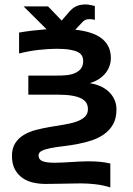

<svg xmlns="http://www.w3.org/2000/svg" viewBox="-20 -635 590 854"><path d="M371.1 -149.9Q371.1 -165 364.3 -176.8Q357.4 -188.5 341.8 -196.8Q326.2 -205.1 300.5 -209.5Q274.9 -213.9 237.3 -213.9H106V-298.8H230.5Q275.9 -298.8 294.9 -303.7Q314.5 -308.6 327.6 -317.9Q339.8 -326.7 345 -338.1Q350.1 -349.6 350.1 -362.8Q350.1 -375.5 345.2 -385.7Q340.3 -396 326.9 -403.1Q313.5 -410.2 290.3 -414.1Q267.1 -418 230.5 -418Q213.9 -418 194.3 -416.7Q174.8 -415.5 152.3 -413.1Q108.4 -408.2 64.9 -397V-490.2Q93.3 -495.1 124 -498.8Q154.8 -502.4 187 -504.9L85 -606.4H193.8L254.4 -543.5L287.1 -581.5Q301.3 -598.6 318.6 -606.9Q335.9 -615.2 360.4 -615.2Q371.1 -615.2 381.3 -613Q391.6 -610.8 401.9 -608.4V-546.9Q389.2 -549.8 379.4 -549.8Q366.7 -549.8 359.4 -546.4Q352.1 -543 344.7 -534.7L314.9 -502.9Q397 -493.7 435.1 -461.9Q473.1 -430.2 473.1 -377Q473.1 -359.9 467.5 -342.8Q461.9 -325.7 450.2 -310.8Q438.5 -295.9 420.7 -283.9Q402.8 -272 378.9 -265.1Q402.8 -261.7 424.6 -252.4Q446.3 -243.2 462.6 -228.3Q479 -213.4 488.5 -193.1Q498 -172.9 498 -147.9Q498 -108.9 483.2 -82.5Q468.3 -56.2 443.8 -38.6Q419.4 -21 388.4 -10.7Q357.4 -0.5 324.7 5.6Q292 11.7 261 15.4Q230 19 205.6 23.7Q181.2 28.3 166.3 35.6Q151.4 43 151.4 56.2Q151.4 74.7 168.9 81.8Q186.5 88.9 223.1 88.9Q239.3 88.9 258.5 87.9Q277.8 86.9 297.6 85.7Q317.4 84.5 336.2 83.5Q355 82.5 370.1 82.5Q386.2 82.5 399.4 83Q412.6 83.5 424.3 84.7Q436 85.9 447.3 87.6Q458.5 89.4 470.7 92.3V198.7Q439 188.5 404.5 184.6Q370.1 180.7 339.4 180.7Q327.1 180.7 308.1 181.2Q289.1 181.6 267.6 181.9Q246.1 182.1 223.6 182.6Q201.2 183.1 182.1 183.1Q155.8 183.1 129.2 177.5Q102.5 171.9 81.3 157.5Q60.1 143.1 46.6 119.1Q33.2 95.2 33.2 58.6Q33.2 24.4 47.6 2Q62 -20.5 85.9 -34.9Q109.9 -49.3 140.1 -57.1Q170.4 -64.9 202.1 -70.3Q233.9 -75.7 264.2 -80.6Q294.4 -85.4 318.4 -93.5Q342.3 -101.6 356.7 -114.7Q371.1 -127.9 371.1 -149.9Z"/></svg>

Font: Code New Roman
Style: Bold
Weight: 700
Monospace: yes
Designer: Sam Radian
Foundry: Code New Roman
Version: Version 1.508 October 19, 2014